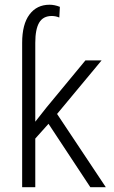

<svg xmlns="http://www.w3.org/2000/svg" viewBox="-20 -780 474 800"><path d="M182.1 -264.2 127 -202.6V0H72.3V-601.6Q72.3 -678.7 102.8 -719.5Q133.3 -760.3 186.5 -760.3Q207.5 -760.3 229.5 -751.5L227.1 -707Q211.9 -713.4 195.8 -713.4Q159.7 -713.4 143.3 -685.8Q127 -658.2 127 -601.6V-272.9L172.4 -330.6L335.9 -528.3H403.3L217.8 -305.2L420.9 0H356.4Z"/></svg>

Font: Roboto Condensed Light
Style: Regular
Weight: 300
Designer: Google
Version: Version 2.134; 2016